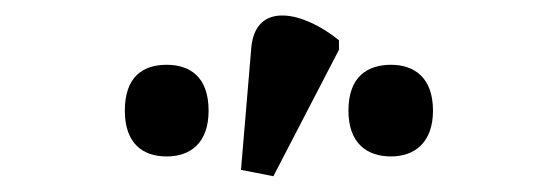

<svg xmlns="http://www.w3.org/2000/svg" viewBox="-20 -828 706 243"><path d="M326 -605 409 -765V-777C365 -813 303 -828 298 -767L285 -613ZM191 -630C220 -630 244 -646 244 -688C244 -731 220 -746 191 -746C161 -746 138 -731 138 -688C138 -646 161 -630 191 -630ZM475 -630C503 -630 528 -646 528 -688C528 -731 503 -746 475 -746C445 -746 421 -731 421 -688C421 -646 445 -630 475 -630Z"/></svg>

Font: Noto Serif Medium
Style: Regular
Weight: 500
Designer: Monotype Design Team
Foundry: Monotype Imaging Inc.
Version: Version 2.013